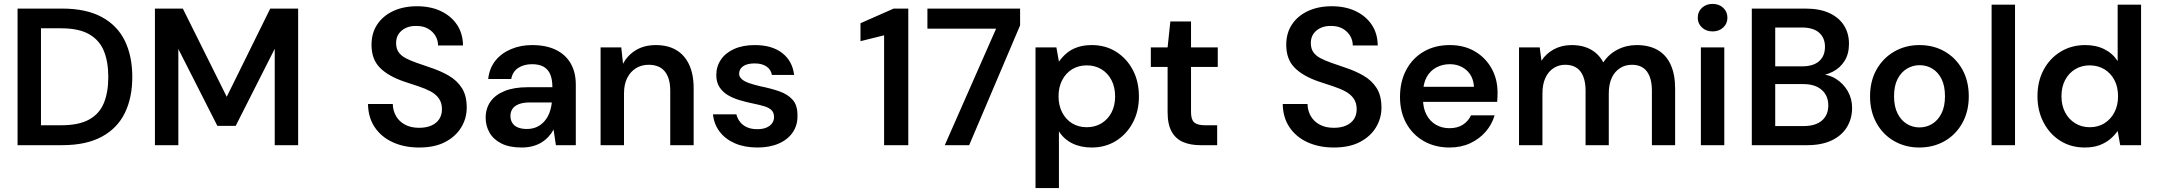

<svg xmlns="http://www.w3.org/2000/svg" viewBox="-20 -744 11060 984"><path d="M70 0V-700H299Q421 -700 501 -657Q581 -614 619.5 -535.5Q658 -457 658 -349Q658 -243 619.5 -164.5Q581 -86 501 -43Q421 0 299 0ZM190 -102H293Q384 -102 437 -131.5Q490 -161 512.5 -216.5Q535 -272 535 -349Q535 -427 512.5 -482.5Q490 -538 437 -568.5Q384 -599 293 -599H190Z M774 0V-700H917L1142 -248L1365 -700H1508V0H1388V-494L1188 -99H1094L894 -493V0Z M2128 12Q2052 12 1993 -15Q1934 -42 1900.5 -92Q1867 -142 1866 -211H1993Q1994 -176 2010 -148.5Q2026 -121 2056 -105Q2086 -89 2128 -89Q2164 -89 2190.5 -100.5Q2217 -112 2231 -133.5Q2245 -155 2245 -184Q2245 -217 2229.5 -239Q2214 -261 2187 -275.5Q2160 -290 2125 -301.5Q2090 -313 2051 -326Q1969 -354 1926.5 -397.5Q1884 -441 1884 -514Q1884 -575 1913.5 -619Q1943 -663 1995.5 -687.5Q2048 -712 2117 -712Q2187 -712 2239.5 -687Q2292 -662 2322 -617.5Q2352 -573 2353 -511H2225Q2225 -537 2212 -559.5Q2199 -582 2174.5 -596.5Q2150 -611 2115 -611Q2085 -612 2061.5 -601.5Q2038 -591 2024 -571.5Q2010 -552 2010 -523Q2010 -495 2023 -476.5Q2036 -458 2060 -445.5Q2084 -433 2115.5 -422Q2147 -411 2185 -398Q2237 -381 2279.5 -356.5Q2322 -332 2347 -293Q2372 -254 2372 -192Q2372 -138 2344 -91.5Q2316 -45 2262 -16.5Q2208 12 2128 12Z M2653 12Q2591 12 2550 -8.5Q2509 -29 2489 -64Q2469 -99 2469 -140Q2469 -188 2493.5 -223Q2518 -258 2566 -277.5Q2614 -297 2684 -297H2811Q2811 -337 2800 -363Q2789 -389 2766 -402Q2743 -415 2707 -415Q2665 -415 2636 -396Q2607 -377 2600 -339H2482Q2488 -394 2518.5 -432.5Q2549 -471 2598.5 -492Q2648 -513 2707 -513Q2778 -513 2828 -489Q2878 -465 2904.5 -419.5Q2931 -374 2931 -310V0H2829L2817 -80Q2807 -61 2791.5 -44Q2776 -27 2756 -14.5Q2736 -2 2710.5 5Q2685 12 2653 12ZM2680 -83Q2709 -83 2731.5 -93.5Q2754 -104 2770.5 -123Q2787 -142 2796 -166.5Q2805 -191 2808 -218V-219H2697Q2661 -219 2638.5 -210Q2616 -201 2606 -185.5Q2596 -170 2596 -150Q2596 -129 2606 -113.5Q2616 -98 2635 -90.5Q2654 -83 2680 -83Z M3058 0V-501H3164L3173 -417Q3196 -461 3239 -487Q3282 -513 3341 -513Q3402 -513 3445 -488Q3488 -463 3511.5 -413.5Q3535 -364 3535 -290V0H3415V-279Q3415 -343 3387.5 -377.5Q3360 -412 3304 -412Q3268 -412 3239.5 -394.5Q3211 -377 3194.5 -344.5Q3178 -312 3178 -265V0Z M3862 12Q3796 12 3746.5 -9.5Q3697 -31 3668 -69.5Q3639 -108 3634 -158H3754Q3759 -137 3772.5 -119.5Q3786 -102 3808 -92Q3830 -82 3861 -82Q3890 -82 3909 -90.5Q3928 -99 3937.5 -113Q3947 -127 3947 -143Q3947 -167 3934 -179.5Q3921 -192 3896.5 -199.5Q3872 -207 3837 -214Q3803 -221 3769.5 -231Q3736 -241 3709.5 -257Q3683 -273 3667 -298Q3651 -323 3651 -359Q3651 -403 3674.5 -438Q3698 -473 3742.5 -493Q3787 -513 3849 -513Q3936 -513 3988.5 -472.5Q4041 -432 4050 -360H3936Q3931 -388 3908 -403.5Q3885 -419 3848 -419Q3809 -419 3788.5 -404.5Q3768 -390 3768 -366Q3768 -351 3781 -339Q3794 -327 3818 -318.5Q3842 -310 3876 -302Q3931 -291 3974 -276Q4017 -261 4042.5 -232.5Q4068 -204 4067 -150Q4068 -103 4043 -66Q4018 -29 3971.5 -8.5Q3925 12 3862 12Z M4511 0V-563L4390 -533V-625L4560 -700H4635V0Z M4822 0 5085 -597H4733V-700H5208V-614L4947 0Z M5287 220V-501H5394L5407 -428Q5423 -451 5445.5 -470.5Q5468 -490 5500.5 -501.5Q5533 -513 5575 -513Q5646 -513 5700.5 -478.5Q5755 -444 5786 -385Q5817 -326 5817 -249Q5817 -174 5785.5 -115Q5754 -56 5699.5 -22Q5645 12 5575 12Q5518 12 5475 -9.5Q5432 -31 5407 -71V220ZM5550 -92Q5592 -92 5625 -112Q5658 -132 5676.5 -167.5Q5695 -203 5695 -250Q5695 -297 5676.5 -333Q5658 -369 5625 -389Q5592 -409 5550 -409Q5507 -409 5474.5 -389Q5442 -369 5423.5 -333Q5405 -297 5405 -251Q5405 -204 5423.5 -168Q5442 -132 5474.5 -112Q5507 -92 5550 -92Z M6132 0Q6081 0 6043.5 -16Q6006 -32 5985 -69Q5964 -106 5964 -169V-401H5878V-501H5964L5978 -634H6084V-501H6221V-401H6084V-169Q6084 -131 6100.5 -116.5Q6117 -102 6156 -102H6218V0Z M6816 12Q6740 12 6681 -15Q6622 -42 6588.5 -92Q6555 -142 6554 -211H6681Q6682 -176 6698 -148.5Q6714 -121 6744 -105Q6774 -89 6816 -89Q6852 -89 6878.5 -100.5Q6905 -112 6919 -133.5Q6933 -155 6933 -184Q6933 -217 6917.5 -239Q6902 -261 6875 -275.5Q6848 -290 6813 -301.5Q6778 -313 6739 -326Q6657 -354 6614.5 -397.5Q6572 -441 6572 -514Q6572 -575 6601.5 -619Q6631 -663 6683.5 -687.5Q6736 -712 6805 -712Q6875 -712 6927.5 -687Q6980 -662 7010 -617.5Q7040 -573 7041 -511H6913Q6913 -537 6900 -559.5Q6887 -582 6862.5 -596.5Q6838 -611 6803 -611Q6773 -612 6749.5 -601.5Q6726 -591 6712 -571.5Q6698 -552 6698 -523Q6698 -495 6711 -476.5Q6724 -458 6748 -445.5Q6772 -433 6803.5 -422Q6835 -411 6873 -398Q6925 -381 6967.5 -356.5Q7010 -332 7035 -293Q7060 -254 7060 -192Q7060 -138 7032 -91.5Q7004 -45 6950 -16.5Q6896 12 6816 12Z M7409 12Q7335 12 7277.5 -20.5Q7220 -53 7187.5 -111.5Q7155 -170 7155 -247Q7155 -326 7187 -386Q7219 -446 7276.5 -479.5Q7334 -513 7410 -513Q7484 -513 7539 -480.5Q7594 -448 7624.5 -393Q7655 -338 7655 -269Q7655 -259 7654.5 -247Q7654 -235 7653 -222H7242V-299H7534Q7531 -353 7496 -384Q7461 -415 7410 -415Q7373 -415 7341.5 -398.5Q7310 -382 7291.5 -348.5Q7273 -315 7273 -265V-236Q7273 -189 7291 -155.5Q7309 -122 7339.5 -104.5Q7370 -87 7408 -87Q7450 -87 7477.5 -105Q7505 -123 7519 -153H7640Q7626 -106 7594 -69Q7562 -32 7515 -10Q7468 12 7409 12Z M7765 0V-501H7871L7880 -433Q7904 -470 7944 -491.5Q7984 -513 8035 -513Q8073 -513 8103.5 -503Q8134 -493 8157.5 -473.5Q8181 -454 8197 -424Q8224 -466 8269.5 -489.5Q8315 -513 8368 -513Q8431 -513 8475 -488Q8519 -463 8542 -413Q8565 -363 8565 -290V0H8446V-279Q8446 -343 8420.5 -377.5Q8395 -412 8343 -412Q8309 -412 8282 -394.5Q8255 -377 8240 -344.5Q8225 -312 8225 -264V0H8106V-279Q8106 -343 8080 -377.5Q8054 -412 8001 -412Q7968 -412 7941.5 -394.5Q7915 -377 7900 -344.5Q7885 -312 7885 -264V0Z M8697 0V-501H8817V0ZM8757 -583Q8724 -583 8702.5 -603Q8681 -623 8681 -653Q8681 -684 8702.5 -704Q8724 -724 8757 -724Q8790 -724 8811.5 -704Q8833 -684 8833 -653Q8833 -623 8811.5 -603Q8790 -583 8757 -583Z M8958 0V-700H9233Q9306 -700 9355.5 -677Q9405 -654 9430.5 -613.5Q9456 -573 9456 -520Q9456 -467 9433 -431Q9410 -395 9372 -376Q9334 -357 9291 -353L9306 -364Q9353 -363 9390.5 -339Q9428 -315 9450 -276.5Q9472 -238 9472 -191Q9472 -136 9445.5 -92.5Q9419 -49 9367.5 -24.5Q9316 0 9242 0ZM9078 -98H9225Q9284 -98 9317 -126Q9350 -154 9350 -204Q9350 -254 9316 -283.5Q9282 -313 9223 -313H9078ZM9078 -404H9216Q9273 -404 9303 -430.5Q9333 -457 9333 -504Q9333 -550 9303 -576.5Q9273 -603 9214 -603H9078Z M9816 12Q9745 12 9687.5 -21Q9630 -54 9597 -113.5Q9564 -173 9564 -250Q9564 -329 9597.5 -388Q9631 -447 9688.5 -480Q9746 -513 9817 -513Q9890 -513 9947 -480Q10004 -447 10037 -388Q10070 -329 10070 -250Q10070 -173 10037 -113.5Q10004 -54 9946.5 -21Q9889 12 9816 12ZM9817 -91Q9853 -91 9882.5 -109Q9912 -127 9930 -162.5Q9948 -198 9948 -251Q9948 -304 9930.5 -339Q9913 -374 9883.5 -392Q9854 -410 9818 -410Q9783 -410 9753 -392Q9723 -374 9705 -339Q9687 -304 9687 -251Q9687 -198 9705 -162.5Q9723 -127 9752.5 -109Q9782 -91 9817 -91Z M10187 0V-720H10307V0Z M10664 12Q10594 12 10539.5 -22Q10485 -56 10453.5 -116Q10422 -176 10422 -251Q10422 -327 10453.5 -386Q10485 -445 10540.5 -479Q10596 -513 10667 -513Q10723 -513 10765.5 -491.5Q10808 -470 10833 -431V-720H10953V0H10846L10833 -73Q10818 -51 10795 -31.5Q10772 -12 10740 0Q10708 12 10664 12ZM10690 -92Q10733 -92 10765.5 -112.5Q10798 -133 10816.5 -168.5Q10835 -204 10835 -251Q10835 -298 10816.5 -333.5Q10798 -369 10765 -389Q10732 -409 10689 -409Q10648 -409 10615 -389Q10582 -369 10563.5 -333.5Q10545 -298 10545 -251Q10545 -204 10563.5 -168.5Q10582 -133 10615 -112.5Q10648 -92 10690 -92Z"/></svg>

Font: DM Sans 17pt SemiBold
Style: Regular
Weight: 600
Version: Version 4.004;gftools[0.9.30]